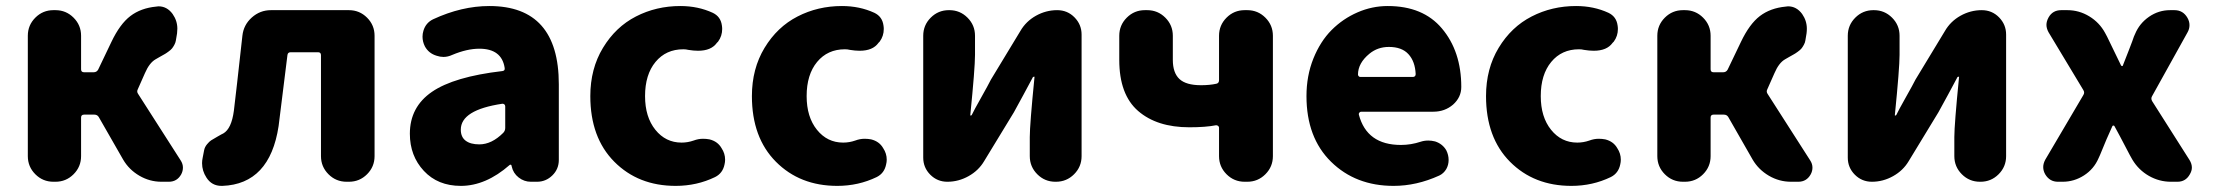

<svg xmlns="http://www.w3.org/2000/svg" viewBox="-20 -603 7345 637"><path d="M437.5 -307.6Q432.6 -298.8 438.5 -291L579.1 -71.3Q586.9 -59.6 586.9 -46.9Q586.9 -35.2 581.1 -24.4Q567.4 0 540 0H515.6Q476.6 0 442.4 -20Q408.2 -40 388.7 -73.2L307.6 -214.8Q302.7 -222.7 293 -222.7H258.8Q249 -222.7 249 -212.9V-85Q249 -49.8 224.1 -24.9Q199.2 0 164.1 0H157.2Q122.1 0 97.2 -24.9Q72.3 -49.8 72.3 -85V-484.4Q72.3 -519.5 97.2 -544.4Q122.1 -569.3 157.2 -569.3H164.1Q199.2 -569.3 224.1 -544.4Q249 -519.5 249 -484.4V-373Q249 -363.3 258.8 -363.3H291Q300.8 -363.3 305.7 -372.1L349.6 -463.9Q377.9 -523.4 412.6 -549.8Q447.3 -576.2 498 -581.1Q502 -582 505.9 -582Q534.2 -582 552.7 -556.6Q568.4 -534.2 568.4 -507.8Q568.4 -500 567.4 -492.2L563.5 -468.8Q562.5 -461.9 558.6 -454.6Q554.7 -447.3 550.8 -442.4Q546.9 -437.5 538.1 -431.2Q529.3 -424.8 525.4 -422.9Q521.5 -420.9 509.8 -414.1Q498 -407.2 496.1 -406.2Q475.6 -394.5 460.9 -360.4Z M717.8 13.7Q715.8 13.7 714.8 13.7Q682.6 13.7 665 -13.7Q650.4 -36.1 650.4 -61.5Q650.4 -70.3 652.3 -79.1L657.2 -104.5Q659.2 -115.2 667 -124.5Q674.8 -133.8 680.2 -137.2Q685.5 -140.6 701.7 -149.9Q717.8 -159.2 720.7 -160.2Q748 -175.8 755.9 -235.4Q762.7 -290 784.2 -484.4Q788.1 -520.5 815.4 -544.9Q842.8 -569.3 878.9 -569.3H1137.7Q1172.9 -569.3 1197.8 -544.4Q1222.7 -519.5 1222.7 -484.4V-85Q1222.7 -49.8 1197.8 -24.9Q1172.9 0 1137.7 0H1129.9Q1094.7 0 1069.8 -24.9Q1044.9 -49.8 1044.9 -85V-419.9Q1044.9 -429.7 1035.2 -429.7H944.3Q934.6 -429.7 933.6 -419.9Q909.2 -222.7 904.3 -184.6Q875 7.8 717.8 13.7Z M1508.8 13.7Q1432.6 13.7 1386.2 -36.1Q1339.8 -85.9 1339.8 -159.2Q1339.8 -248 1413.1 -298.3Q1486.3 -348.6 1646.5 -367.2Q1656.2 -368.2 1654.3 -377.9Q1644.5 -441.4 1570.3 -441.4Q1529.3 -441.4 1480.5 -420.9Q1465.8 -414.1 1451.2 -414.1Q1440.4 -414.1 1428.7 -418Q1402.3 -425.8 1389.6 -449.2Q1381.8 -464.8 1381.8 -481.4Q1381.8 -491.2 1384.8 -501Q1392.6 -527.3 1417 -539.1Q1511.7 -583 1603.5 -583Q1834 -583 1834 -323.2V-72.3Q1834 -42 1812.5 -21Q1791 0 1761.7 0H1741.2Q1718.8 0 1700.7 -14.2Q1682.6 -28.3 1677.7 -50.8L1676.8 -54.7Q1675.8 -56.6 1673.8 -56.6Q1671.9 -56.6 1670.9 -55.7Q1591.8 13.7 1508.8 13.7ZM1570.3 -124Q1611.3 -124 1649.4 -162.1Q1656.2 -168.9 1656.2 -178.7V-250Q1656.2 -253.9 1653.3 -256.8Q1650.4 -258.8 1647.5 -258.8Q1646.5 -258.8 1646.5 -258.8Q1508.8 -238.3 1508.8 -172.9Q1508.8 -148.4 1524.9 -136.2Q1541 -124 1570.3 -124Z M2221.7 13.7Q2097.7 13.7 2018.1 -66.4Q1938.5 -146.5 1938.5 -284.2Q1938.5 -375 1980.5 -444.3Q2022.5 -513.7 2089.8 -548.3Q2157.2 -583 2237.3 -583Q2295.9 -583 2344.7 -560.5Q2371.1 -547.9 2375 -518.6Q2376 -512.7 2376 -506.8Q2376 -483.4 2362.3 -464.8L2358.4 -460.9Q2339.8 -434.6 2295.9 -434.6Q2281.2 -434.6 2263.7 -437.5Q2255.9 -439.5 2247.1 -439.5Q2189.5 -439.5 2154.8 -397.5Q2120.1 -355.5 2120.1 -284.2Q2120.1 -214.8 2154.3 -172.4Q2188.5 -129.9 2241.2 -129.9Q2261.7 -129.9 2281.2 -136.7Q2296.9 -142.6 2312.5 -142.6Q2323.2 -142.6 2334 -140.6Q2361.3 -133.8 2374 -111.3Q2385.7 -93.8 2385.7 -73.2Q2385.7 -65.4 2383.8 -57.6Q2377.9 -28.3 2352.5 -15.6Q2292 13.7 2221.7 13.7Z M2757.8 13.7Q2633.8 13.7 2554.2 -66.4Q2474.6 -146.5 2474.6 -284.2Q2474.6 -375 2516.6 -444.3Q2558.6 -513.7 2626 -548.3Q2693.4 -583 2773.4 -583Q2832 -583 2880.9 -560.5Q2907.2 -547.9 2911.1 -518.6Q2912.1 -512.7 2912.1 -506.8Q2912.1 -483.4 2898.4 -464.8L2894.5 -460.9Q2876 -434.6 2832 -434.6Q2817.4 -434.6 2799.8 -437.5Q2792 -439.5 2783.2 -439.5Q2725.6 -439.5 2690.9 -397.5Q2656.2 -355.5 2656.2 -284.2Q2656.2 -214.8 2690.4 -172.4Q2724.6 -129.9 2777.3 -129.9Q2797.9 -129.9 2817.4 -136.7Q2833 -142.6 2848.6 -142.6Q2859.4 -142.6 2870.1 -140.6Q2897.5 -133.8 2910.2 -111.3Q2921.9 -93.8 2921.9 -73.2Q2921.9 -65.4 2919.9 -57.6Q2914.1 -28.3 2888.7 -15.6Q2828.1 13.7 2757.8 13.7Z M3123 0Q3089.8 0 3066.4 -23.4Q3043 -46.9 3043 -80.1V-484.4Q3043 -519.5 3067.9 -544.4Q3092.8 -569.3 3127.9 -569.3H3129.9Q3165 -569.3 3189.9 -544.4Q3214.8 -519.5 3214.8 -484.4V-420.9Q3214.8 -377 3199.2 -221.7Q3198.2 -219.7 3200.7 -219.7Q3203.1 -219.7 3204.1 -221.7Q3210.9 -236.3 3234.9 -278.8Q3258.8 -321.3 3267.6 -338.9L3365.2 -500Q3383.8 -532.2 3417 -550.8Q3450.2 -569.3 3487.3 -569.3Q3521.5 -569.3 3544.9 -545.4Q3568.4 -521.5 3568.4 -488.3V-85Q3568.4 -49.8 3543.5 -24.9Q3518.6 0 3483.4 0H3481.4Q3446.3 0 3421.4 -24.9Q3396.5 -49.8 3396.5 -85V-148.4Q3396.5 -189.5 3412.1 -346.7Q3413.1 -348.6 3411.1 -348.6Q3409.2 -348.6 3407.2 -347.7Q3398.4 -331.1 3375.5 -288.6Q3352.5 -246.1 3343.8 -230.5L3245.1 -68.4Q3226.6 -37.1 3193.4 -18.6Q3160.2 0 3123 0Z M4109.4 0Q4074.2 0 4049.3 -24.9Q4024.4 -49.8 4024.4 -85V-179.7Q4024.4 -182.6 4021.5 -185.1Q4018.6 -187.5 4014.6 -187.5Q3980.5 -180.7 3925.8 -180.7Q3818.4 -180.7 3755.9 -234.9Q3693.4 -289.1 3693.4 -404.3V-484.4Q3693.4 -519.5 3718.3 -544.4Q3743.2 -569.3 3778.3 -569.3H3786.1Q3821.3 -569.3 3846.2 -544.4Q3871.1 -519.5 3871.1 -484.4V-404.3Q3871.1 -361.3 3893.1 -340.8Q3915 -320.3 3964.8 -320.3Q3993.2 -320.3 4015.6 -325.2Q4024.4 -327.1 4024.4 -336.9V-484.4Q4024.4 -519.5 4049.3 -544.4Q4074.2 -569.3 4109.4 -569.3H4118.2Q4153.3 -569.3 4178.2 -544.4Q4203.1 -519.5 4203.1 -484.4V-85Q4203.1 -49.8 4178.2 -24.9Q4153.3 0 4118.2 0Z M4603.5 13.7Q4477.5 13.7 4396 -66.4Q4314.5 -146.5 4314.5 -284.2Q4314.5 -351.6 4337.4 -408.7Q4360.4 -465.8 4397.9 -503.4Q4435.5 -541 4483.9 -562Q4532.2 -583 4584 -583Q4701.2 -583 4763.7 -508.8Q4828.1 -432.6 4828.1 -314.5Q4828.1 -280.3 4800.8 -255.9Q4773.4 -232.4 4735.4 -232.4H4496.1Q4492.2 -232.4 4489.7 -229Q4487.3 -225.6 4488.3 -222.7Q4514.6 -122.1 4627.9 -122.1Q4661.1 -122.1 4693.4 -132.8Q4705.1 -136.7 4718.8 -136.7Q4729.5 -136.7 4741.2 -133.8Q4765.6 -126 4778.3 -104.5Q4786.1 -88.9 4786.1 -72.3Q4786.1 -55.7 4778.3 -42Q4769.5 -27.3 4754.9 -20.5Q4679.7 13.7 4603.5 13.7ZM4485.4 -355.5Q4485.4 -353.5 4487.3 -350.6Q4489.3 -347.7 4493.2 -347.7H4668Q4671.9 -347.7 4674.8 -350.6Q4676.8 -353.5 4676.8 -357.4Q4676.8 -357.4 4676.8 -357.4Q4674.8 -399.4 4652.8 -423.3Q4630.9 -447.3 4587.9 -447.3Q4550.8 -447.3 4523.4 -424.8Q4485.4 -393.6 4485.4 -355.5Z M5193.4 13.7Q5069.3 13.7 4989.7 -66.4Q4910.2 -146.5 4910.2 -284.2Q4910.2 -375 4952.1 -444.3Q4994.1 -513.7 5061.5 -548.3Q5128.9 -583 5209 -583Q5267.6 -583 5316.4 -560.5Q5342.8 -547.9 5346.7 -518.6Q5347.7 -512.7 5347.7 -506.8Q5347.7 -483.4 5334 -464.8L5330.1 -460.9Q5311.5 -434.6 5267.6 -434.6Q5252.9 -434.6 5235.4 -437.5Q5227.5 -439.5 5218.8 -439.5Q5161.1 -439.5 5126.5 -397.5Q5091.8 -355.5 5091.8 -284.2Q5091.8 -214.8 5126 -172.4Q5160.2 -129.9 5212.9 -129.9Q5233.4 -129.9 5252.9 -136.7Q5268.6 -142.6 5284.2 -142.6Q5294.9 -142.6 5305.7 -140.6Q5333 -133.8 5345.7 -111.3Q5357.4 -93.8 5357.4 -73.2Q5357.4 -65.4 5355.5 -57.6Q5349.6 -28.3 5324.2 -15.6Q5263.7 13.7 5193.4 13.7Z M5843.8 -307.6Q5838.9 -298.8 5844.7 -291L5985.4 -71.3Q5993.2 -59.6 5993.2 -46.9Q5993.2 -35.2 5987.3 -24.4Q5973.6 0 5946.3 0H5921.9Q5882.8 0 5848.6 -20Q5814.5 -40 5794.9 -73.2L5713.9 -214.8Q5709 -222.7 5699.2 -222.7H5665Q5655.3 -222.7 5655.3 -212.9V-85Q5655.3 -49.8 5630.4 -24.9Q5605.5 0 5570.3 0H5563.5Q5528.3 0 5503.4 -24.9Q5478.5 -49.8 5478.5 -85V-484.4Q5478.5 -519.5 5503.4 -544.4Q5528.3 -569.3 5563.5 -569.3H5570.3Q5605.5 -569.3 5630.4 -544.4Q5655.3 -519.5 5655.3 -484.4V-373Q5655.3 -363.3 5665 -363.3H5697.3Q5707 -363.3 5711.9 -372.1L5755.9 -463.9Q5784.2 -523.4 5818.8 -549.8Q5853.5 -576.2 5904.3 -581.1Q5908.2 -582 5912.1 -582Q5940.4 -582 5959 -556.6Q5974.6 -534.2 5974.6 -507.8Q5974.6 -500 5973.6 -492.2L5969.7 -468.8Q5968.8 -461.9 5964.8 -454.6Q5960.9 -447.3 5957 -442.4Q5953.1 -437.5 5944.3 -431.2Q5935.5 -424.8 5931.6 -422.9Q5927.7 -420.9 5916 -414.1Q5904.3 -407.2 5902.3 -406.2Q5881.8 -394.5 5867.2 -360.4Z M6190.4 0Q6157.2 0 6133.8 -23.4Q6110.4 -46.9 6110.4 -80.1V-484.4Q6110.4 -519.5 6135.3 -544.4Q6160.2 -569.3 6195.3 -569.3H6197.3Q6232.4 -569.3 6257.3 -544.4Q6282.2 -519.5 6282.2 -484.4V-420.9Q6282.2 -377 6266.6 -221.7Q6265.6 -219.7 6268.1 -219.7Q6270.5 -219.7 6271.5 -221.7Q6278.3 -236.3 6302.2 -278.8Q6326.2 -321.3 6335 -338.9L6432.6 -500Q6451.2 -532.2 6484.4 -550.8Q6517.6 -569.3 6554.7 -569.3Q6588.9 -569.3 6612.3 -545.4Q6635.7 -521.5 6635.7 -488.3V-85Q6635.7 -49.8 6610.8 -24.9Q6585.9 0 6550.8 0H6548.8Q6513.7 0 6488.8 -24.9Q6463.9 -49.8 6463.9 -85V-148.4Q6463.9 -189.5 6479.5 -346.7Q6480.5 -348.6 6478.5 -348.6Q6476.6 -348.6 6474.6 -347.7Q6465.8 -331.1 6442.9 -288.6Q6419.9 -246.1 6411.1 -230.5L6312.5 -68.4Q6293.9 -37.1 6260.7 -18.6Q6227.5 0 6190.4 0Z M6807.6 0Q6780.3 0 6765.6 -24.4Q6758.8 -36.1 6758.8 -48.8Q6758.8 -60.5 6765.6 -73.2L6891.6 -287.1Q6897.5 -295.9 6891.6 -304.7L6776.4 -496.1Q6769.5 -508.8 6769.5 -520.5Q6769.5 -532.2 6776.4 -544.9Q6790 -569.3 6818.4 -569.3H6838.9Q6877.9 -569.3 6911.6 -548.8Q6945.3 -528.3 6963.9 -494.1L6970.7 -481.4Q6993.2 -434.6 7016.6 -386.7Q7017.6 -383.8 7020.5 -383.8Q7023.4 -383.8 7023.4 -386.7Q7030.3 -404.3 7043.5 -438Q7056.6 -471.7 7059.6 -481.4L7063.5 -490.2Q7078.1 -525.4 7109.9 -547.4Q7141.6 -569.3 7179.7 -569.3H7194.3Q7222.7 -569.3 7237.3 -543.9Q7244.1 -532.2 7244.1 -519.5Q7244.1 -506.8 7237.3 -495.1L7120.1 -284.2Q7115.2 -276.4 7120.1 -267.6L7244.1 -72.3Q7252 -59.6 7252 -46.9Q7252 -36.1 7245.1 -24.4Q7231.4 0 7204.1 0H7182.6Q7143.6 0 7109.4 -19.5Q7075.2 -39.1 7054.7 -73.2L7045.9 -88.9Q7007.8 -162.1 6995.1 -184.6Q6994.1 -186.5 6991.7 -186.5Q6989.3 -186.5 6988.3 -184.6Q6969.7 -144.5 6947.3 -88.9L6942.4 -78.1Q6926.8 -42 6894 -21Q6861.3 0 6823.2 0Z"/></svg>

Font: Gen Jyuu GothicX Heavy
Style: Bold
Weight: 900
Designer: [Source Han Sans]
Ryoko NISHIZUKA  (kana & ideographs); Paul D. Hunt (Latin, Greek & Cyrillic); Wenlong ZHANG  (bopomofo
Version: Version 1.002.20150607